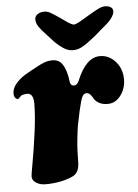

<svg xmlns="http://www.w3.org/2000/svg" viewBox="-51 -732 564 784"><g transform="rotate(-5 230.5 -340.5)"><path d="M336.9 -659.7Q371.1 -680.2 384.3 -686Q397.5 -691.9 409.2 -691.9Q424.8 -691.9 433.6 -685.1Q442.4 -678.2 440.9 -666.5Q439 -648.4 415.5 -625L357.9 -575.2Q322.8 -546.9 303.5 -535.9Q284.2 -524.9 264.2 -524.9Q245.6 -524.9 229 -534.7Q212.4 -544.4 189.9 -565.9L143.6 -616.7Q135.3 -627 130.9 -633.3Q126.5 -639.6 123.3 -648.7Q120.1 -657.7 121.1 -666.5Q122.1 -677.7 133.3 -684.8Q144.5 -691.9 160.2 -691.9Q171.9 -691.9 182.6 -686.3Q193.4 -680.7 224.1 -659.7Q228.5 -656.7 238.8 -649.2Q249 -641.6 252.9 -639.2Q256.8 -636.7 263.7 -633.3Q270.5 -629.9 276.4 -628.4Q281.7 -629.9 286.6 -631.6Q291.5 -633.3 298.1 -637Q304.7 -640.6 308.8 -643.1Q313 -645.5 322.5 -651.1Q332 -656.7 336.9 -659.7ZM370.6 -491.2Q407.2 -491.2 433.8 -461.7Q460.4 -432.1 460.4 -388.2Q460.4 -350.6 439 -322.3Q417.5 -293.9 385.7 -293.9Q364.3 -293.9 350.1 -302Q335.9 -310.1 330.8 -319.6Q325.7 -329.1 318.8 -337.2Q312 -345.2 302.7 -345.2Q291.5 -345.2 285.2 -332.8Q278.8 -320.3 269 -276.9Q260.7 -239.7 257.1 -220.5Q253.4 -201.2 249 -158.2Q244.6 -115.2 244.6 -65.9Q243.7 -21.5 212.9 -9.8Q166.5 10.7 103 10.7Q82.5 10.7 66.2 0.7Q49.8 -9.3 49.8 -25.9Q49.8 -33.2 59.1 -84Q68.4 -134.8 77.6 -203.4Q86.9 -272 86.9 -321.8Q86.9 -361.8 63.5 -363.8Q55.7 -364.3 46.1 -362.1Q36.6 -359.9 34.2 -356.4Q33.2 -355.5 32.2 -354.5Q31.2 -353.5 30.5 -352.8Q29.8 -352.1 28.8 -351.3Q27.8 -350.6 27.3 -349.6Q24.4 -344.2 17.1 -347.2Q5.9 -352.5 5.9 -370.1Q5.9 -392.1 25.1 -413.3Q44.4 -434.6 74.2 -450.2Q78.1 -452.6 88.9 -458.5Q99.6 -464.4 103.3 -466.3Q106.9 -468.3 115.7 -472.9Q124.5 -477.5 128.4 -479.2Q132.3 -481 139.6 -484.1Q147 -487.3 151.9 -488.3Q156.7 -489.3 162.6 -490.2Q168.5 -491.2 174.3 -491.2Q203.1 -491.2 216.3 -470.2Q232.9 -446.3 238.3 -399.4Q240.2 -380.9 255.4 -380.9Q267.6 -380.9 275.4 -398.4Q313 -491.2 370.6 -491.2Z"/></g></svg>

Font: Cooper* ExtraBold
Style: Italic
Weight: 800
Italic angle: -7°
Designer: Owen Earl
Foundry: indestructible type*
Version: Version 0.001